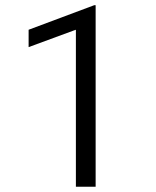

<svg xmlns="http://www.w3.org/2000/svg" viewBox="-20 -727 602 740"><path d="M348.6 -7.3H272.5V-602.1V-612.3L262.7 -608.9L90.3 -545.4V-612.3L343.3 -707H348.6Z"/></svg>

Font: Vazir Light
Style: Light
Weight: 300
Designer: Saber Rastikerdar
Foundry: Saber Rastikerdar
Version: Version 30.0.0